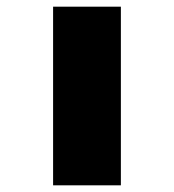

<svg xmlns="http://www.w3.org/2000/svg" viewBox="-20 -555 520 575"><path d="M139 0V-535H342V0Z"/></svg>

Font: Lexend Giga Black
Style: Regular
Weight: 900
Designer: Bonnie Shaver-Troup, Thomas Jockin
Foundry: Lexend
Version: Version 1.007